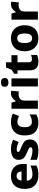

<svg xmlns="http://www.w3.org/2000/svg" viewBox="1564 -2370 817 3984"><g transform="rotate(-90 1972.0 -378.5)"><path d="M309 -559Q425 -559 493 -495.5Q561 -432 561 -309V-231H214Q216 -177 249 -145Q282 -113 343 -113Q395 -113 438.5 -123Q482 -133 528 -155V-30Q487 -9 441.5 0.5Q396 10 329 10Q246 10 181.5 -20Q117 -50 80.5 -112.5Q44 -175 44 -271Q44 -368 77 -432Q110 -496 169.5 -527.5Q229 -559 309 -559ZM312 -442Q273 -442 247.5 -417.5Q222 -393 217 -340H406Q405 -383 382 -412.5Q359 -442 312 -442Z M1070 -166Q1070 -85 1013.5 -37.5Q957 10 837 10Q779 10 735.5 3Q692 -4 648 -22V-158Q696 -136 748 -124.5Q800 -113 836 -113Q874 -113 891 -123Q908 -133 908 -151Q908 -164 899.5 -174Q891 -184 865.5 -196.5Q840 -209 790 -230Q741 -251 709.5 -273Q678 -295 662.5 -325.5Q647 -356 647 -402Q647 -480 707.5 -519.5Q768 -559 868 -559Q921 -559 968 -548Q1015 -537 1065 -514L1017 -400Q976 -418 937.5 -429Q899 -440 868 -440Q810 -440 810 -410Q810 -399 818.5 -389.5Q827 -380 851.5 -369Q876 -358 923 -338Q970 -319 1003 -297.5Q1036 -276 1053 -245Q1070 -214 1070 -166Z M1417 10Q1293 10 1223 -57.5Q1153 -125 1153 -272Q1153 -372 1188.5 -435.5Q1224 -499 1287 -529Q1350 -559 1431 -559Q1485 -559 1528.5 -548Q1572 -537 1606 -520L1557 -393Q1522 -408 1492 -416.5Q1462 -425 1431 -425Q1380 -425 1352 -387Q1324 -349 1324 -273Q1324 -196 1353 -160.5Q1382 -125 1432 -125Q1476 -125 1514.5 -137.5Q1553 -150 1588 -173V-35Q1554 -13 1514 -1.5Q1474 10 1417 10Z M2026 -559Q2039 -559 2055 -557.5Q2071 -556 2080 -554L2066 -396Q2057 -398 2043 -399.5Q2029 -401 2012 -401Q1980 -401 1948.5 -391Q1917 -381 1896.5 -353.5Q1876 -326 1876 -275V0H1707V-549H1834L1860 -459H1867Q1891 -500 1933 -529.5Q1975 -559 2026 -559Z M2254 -767Q2290 -767 2317 -751Q2344 -735 2344 -689Q2344 -644 2317 -627.5Q2290 -611 2254 -611Q2216 -611 2189.5 -627.5Q2163 -644 2163 -689Q2163 -735 2189.5 -751Q2216 -767 2254 -767ZM2337 -549V0H2169V-549Z M2731 -124Q2756 -124 2778.5 -129Q2801 -134 2824 -142V-18Q2797 -6 2762 2Q2727 10 2679 10Q2628 10 2588.5 -6.5Q2549 -23 2526.5 -63Q2504 -103 2504 -176V-423H2434V-493L2518 -547L2564 -663H2672V-549H2818V-423H2672V-182Q2672 -153 2688 -138.5Q2704 -124 2731 -124Z M3439 -276Q3439 -138 3366.5 -64Q3294 10 3168 10Q3090 10 3029.5 -23.5Q2969 -57 2934.5 -120.5Q2900 -184 2900 -276Q2900 -412 2972.5 -485.5Q3045 -559 3171 -559Q3249 -559 3309.5 -526Q3370 -493 3404.5 -430Q3439 -367 3439 -276ZM3071 -276Q3071 -199 3094 -159.5Q3117 -120 3170 -120Q3222 -120 3245 -159.5Q3268 -199 3268 -276Q3268 -352 3245 -390.5Q3222 -429 3169 -429Q3117 -429 3094 -390.5Q3071 -352 3071 -276Z M3874 -559Q3887 -559 3903 -557.5Q3919 -556 3928 -554L3914 -396Q3905 -398 3891 -399.5Q3877 -401 3860 -401Q3828 -401 3796.5 -391Q3765 -381 3744.5 -353.5Q3724 -326 3724 -275V0H3555V-549H3682L3708 -459H3715Q3739 -500 3781 -529.5Q3823 -559 3874 -559Z"/></g></svg>

Font: Noto Sans ExtraBold
Style: Regular
Weight: 800
Designer: Monotype Design Team
Foundry: Monotype Imaging Inc.
Version: Version 2.007